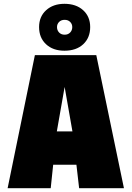

<svg xmlns="http://www.w3.org/2000/svg" viewBox="-20 -987 690 1007"><path d="M109 -123V-298H552V-123ZM163 -698H485L630 0H395L362 -286L319 -531L276 -286L246 0H20ZM318 -721Q258 -721 221.5 -755Q185 -789 185 -845Q185 -900 222 -933.5Q259 -967 318 -967Q379 -967 416 -933.5Q453 -900 453 -845Q453 -789 416.5 -755Q380 -721 318 -721ZM319 -805Q337 -805 348 -816.5Q359 -828 359 -845Q359 -861 348 -872Q337 -883 319 -883Q301 -883 290 -872Q279 -861 279 -845Q279 -828 290 -816.5Q301 -805 319 -805Z"/></svg>

Font: Azeret Mono Thin Black
Style: Regular
Weight: 900
Version: Version 1.002